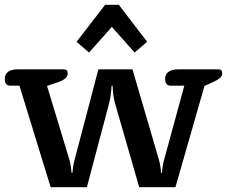

<svg xmlns="http://www.w3.org/2000/svg" viewBox="-22 -780 946 800"><path d="M444 -668 349 -561 297 -606 416 -760H473L591 -606L539 -561ZM189 0 59 -423H21Q-2 -423 -2 -451Q-2 -471 12 -481Q26 -491 50 -491H244Q260 -491 260 -474Q260 -452 224 -439L174 -422L267 -115Q274 -91 276 -60H280Q282 -91 289 -115L388 -491H530L640 -115Q647 -91 649 -60H653Q655 -91 662 -115L746 -423H690Q666 -423 666 -451Q666 -471 680.5 -481Q695 -491 719 -491H889Q904 -491 904 -474Q904 -463 894.5 -455Q885 -447 868 -439L830 -422L709 0H558L458 -347Q449 -376 447 -423H443Q440 -376 432 -347L340 0Z"/></svg>

Font: Maitree Semibold
Style: Regular
Weight: 600
Designer: CadsonDemak Team
Foundry: CadsonDemak
Version: Version 1.010